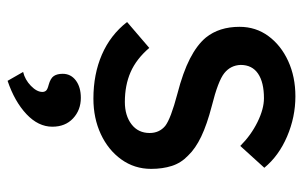

<svg xmlns="http://www.w3.org/2000/svg" viewBox="-170 -406 818 519"><g transform="rotate(90 239.5 -147.0)"><path d="M247 10Q181 10 128 -13Q75 -36 40 -81L110 -141Q140 -106 175.5 -90.5Q211 -75 256 -75Q293 -75 316.5 -93Q340 -111 340 -142Q340 -168 321 -184Q302 -199 234 -217Q176 -232 139 -251Q102 -270 82 -294Q53 -330 53 -385Q53 -429 78 -463Q103 -497 145.5 -516.5Q188 -536 241 -536Q297 -536 349.5 -513.5Q402 -491 434 -452L375 -387Q346 -416 310.5 -433.5Q275 -451 246 -451Q203 -451 179.5 -435Q156 -419 156 -388Q157 -361 178 -344Q199 -327 267 -310Q317 -297 349.5 -281.5Q382 -266 401 -246Q421 -227 429 -202Q437 -177 437 -146Q437 -101 411.5 -65.5Q386 -30 343 -10Q300 10 247 10ZM199 242 175 200Q196 195 212.5 179Q229 163 229 148Q229 142 225.5 138Q222 134 210 131Q192 126 186 117Q180 108 180 93Q180 71 198 57.5Q216 44 245 44Q278 44 300.5 65Q323 86 323 121Q323 159 289 191Q255 223 199 242Z"/></g></svg>

Font: Lexend Deca
Style: Regular
Weight: 400
Designer: Bonnie Shaver-Troup, Thomas Jockin
Foundry: Lexend
Version: Version 1.008; ttfautohint (v1.8.4.7-5d5b)